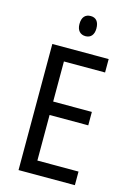

<svg xmlns="http://www.w3.org/2000/svg" viewBox="-135 -983 719 1050"><g transform="rotate(15 224.0 -458.0)"><path d="M244 -916C213 -916 195 -897 195 -858C195 -822 214 -802 244 -802C273 -802 291 -822 291 -858C291 -896 274 -916 244 -916ZM399 0V-77H166V-335H385V-411H166V-638H399V-714H80V0Z"/></g></svg>

Font: Noto Sans Khmer Condensed
Style: Regular
Weight: 400
Width: 3
Designer: Danh Hong and the Monotype Design Team
Foundry: Monotype Imaging Inc.
Version: Version 2.004